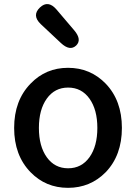

<svg xmlns="http://www.w3.org/2000/svg" viewBox="-20 -890 654 923"><path d="M127 -62Q48 -143 48 -275Q48 -407 127 -488Q200 -564 307 -564Q414 -564 488 -488Q566 -407 566 -275Q566 -143 488 -62Q414 13 307 13Q200 13 127 -62ZM205 -134Q243 -81 307.5 -81Q372 -81 410 -134Q448 -187 448 -275Q448 -363 410 -416Q372 -469 307.5 -469Q243 -469 205 -416Q167 -363 167 -275Q167 -187 205 -134ZM346 -671Q316 -643 273 -683L176 -774Q132 -816 172 -854Q211 -891 251 -845L337 -744Q375 -699 346 -671Z"/></svg>

Font: Resource Han Rounded KR Medium
Style: Regular
Weight: 500
Designer: Cyano Hao (round all glyphs); Ryoko NISHIZUKA 西塚涼子 (kana, bopomofo & ideographs); Paul D. Hunt (Latin, Greek & Cyrillic)
Foundry: Cyano Hao
Version: 0.990